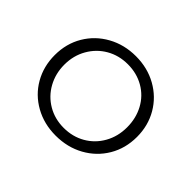

<svg xmlns="http://www.w3.org/2000/svg" viewBox="-110 -636 807 807"><g transform="rotate(45 293.0 -232.5)"><path d="M49 -232Q49 -300 81 -354Q113 -408 169 -439Q225 -470 294 -470Q363 -470 418.5 -439Q474 -408 505.5 -354Q537 -300 537 -233Q537 -165 505 -111Q473 -57 417 -26Q361 5 291 5Q222 5 166.5 -26Q111 -57 80 -111Q49 -165 49 -232ZM479 -232Q479 -286 455.5 -329.5Q432 -373 389.5 -397.5Q347 -422 294 -422Q241 -422 198.5 -397.5Q156 -373 131 -329.5Q106 -286 106 -232Q106 -179 130 -135.5Q154 -92 196.5 -67Q239 -42 292 -42Q345 -42 387.5 -66.5Q430 -91 454.5 -134.5Q479 -178 479 -232Z"/></g></svg>

Font: Ysabeau SC Semilight
Style: Regular
Weight: 300
Designer: Christian Thalmann (Catharsis Fonts)
Version: Version 0.003